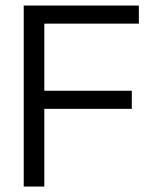

<svg xmlns="http://www.w3.org/2000/svg" viewBox="-20 -684 552 704"><path d="M489.1 -663.7H67V0H142.5V-284.9H463.3V-351.2H142.5V-597.3H489.1Z"/></svg>

Font: Diatome Awesome Regular
Style: Regular
Weight: 400
Designer: 15.100.17
Foundry: 15.100.17
Version: Version 1.008;Fontself Maker 3.5.8